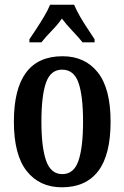

<svg xmlns="http://www.w3.org/2000/svg" viewBox="-20 -786 529 816"><path d="M243 10Q148 10 93.5 -59Q39 -128 39 -269Q39 -547 246 -547Q341 -547 395.5 -478.5Q450 -410 450 -269Q450 -128 397.5 -59Q345 10 243 10ZM245 -46Q294 -46 313.5 -103Q333 -160 333 -269Q333 -379 313.5 -434.5Q294 -490 244 -490Q195 -490 175.5 -434.5Q156 -379 156 -269Q156 -160 176 -103Q196 -46 245 -46ZM105 -619Q118 -638 135 -664Q152 -690 168 -717Q184 -744 193 -766H295Q304 -744 319.5 -717Q335 -690 352.5 -664Q370 -638 382 -619V-606H331Q315 -626 288.5 -654Q262 -682 243 -707Q225 -681 199.5 -655Q174 -629 156 -606H105Z"/></svg>

Font: Noto Serif Ethiopic ExtraCondensed SemiBold
Style: Regular
Weight: 600
Width: 2
Designer: Monotype Design Team
Foundry: Monotype Imaging Inc.
Version: Version 2.102; ttfautohint (v1.8.4.7-5d5b)